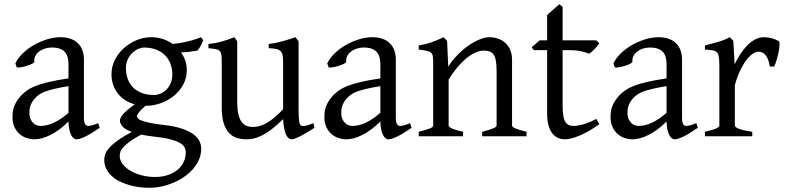

<svg xmlns="http://www.w3.org/2000/svg" viewBox="-20 -645 3727 909"><path d="M171.9 -48.8Q201.2 -48.8 234.1 -63.7Q267.1 -78.6 304.2 -110.8V-237.3Q263.2 -230.5 236.6 -224.1Q210 -217.8 192.9 -211.2Q175.8 -204.6 165.5 -197.3Q155.3 -189.9 147.5 -181.6Q134.8 -168.5 127 -151.6Q119.1 -134.8 119.1 -111.8Q119.1 -92.3 125 -80.1Q130.9 -67.9 139.2 -60.8Q147.5 -53.7 156.5 -51.3Q165.5 -48.8 171.9 -48.8ZM452.1 -40Q410.6 -11.2 383.5 1.7Q356.4 14.6 342.8 14.6Q326.7 14.6 315.9 -7.8Q305.2 -30.3 304.2 -69.8Q282.2 -47.9 260.3 -31.7Q238.3 -15.6 217.3 -5.4Q196.3 4.9 177.5 9.8Q158.7 14.6 143.1 14.6Q125.5 14.6 106.9 8.8Q88.4 2.9 73.5 -9.8Q58.6 -22.5 48.8 -42.5Q39.1 -62.5 39.1 -90.8Q39.1 -127.9 52 -152.8Q64.9 -177.7 83 -195.8Q94.7 -207.5 109.6 -218Q124.5 -228.5 149.2 -238.3Q173.8 -248 210.9 -256.8Q248 -265.6 304.2 -273.9V-342.8Q304.2 -359.4 300.3 -373.8Q296.4 -388.2 287.1 -398.7Q277.8 -409.2 262 -414.8Q246.1 -420.4 222.2 -419.9Q206.5 -419.4 191.4 -414.6Q176.3 -409.7 165 -400.9Q153.8 -392.1 147.5 -380.1Q141.1 -368.2 142.6 -353.5Q143.1 -349.1 132.6 -343.5Q122.1 -337.9 107.7 -333.5Q93.3 -329.1 79.3 -326.7Q65.4 -324.2 59.6 -325.7L52.7 -344.7Q64 -369.1 86.9 -391.6Q109.9 -414.1 139.4 -431.2Q168.9 -448.2 201.9 -458.5Q234.9 -468.8 265.6 -468.8Q319.3 -468.8 348.4 -440.7Q377.4 -412.6 377.4 -362.3V-86.9Q377.4 -66.4 382.8 -57.6Q388.2 -48.8 397 -48.8Q403.8 -48.8 414.6 -51.3Q425.3 -53.7 444.8 -62Z M795.9 -293Q795.9 -318.8 787.4 -342Q778.8 -365.2 762 -382.6Q745.1 -399.9 720 -409.9Q694.8 -419.9 662.1 -419.9Q649.9 -419.9 635 -413.6Q620.1 -407.2 606.9 -395Q593.8 -382.8 585 -364.3Q576.2 -345.7 576.2 -321.8Q576.2 -295.9 584.2 -272.7Q592.3 -249.5 608.6 -232.4Q625 -215.3 650.1 -205.3Q675.3 -195.3 710 -195.3Q724.1 -195.3 739.5 -201.4Q754.9 -207.5 767.3 -220Q779.8 -232.4 787.8 -250.5Q795.9 -268.6 795.9 -293ZM711.9 2Q693.4 0 677.7 -2.4Q662.1 -4.9 648.4 -7.8Q613.3 11.2 593 26.4Q572.8 41.5 562.5 53.5Q552.2 65.4 549.6 75.2Q546.9 85 546.9 92.8Q546.9 113.3 560.5 131.6Q574.2 149.9 597.2 163.3Q620.1 176.8 650.4 184.8Q680.7 192.9 713.9 192.9Q746.6 192.9 773.4 184.1Q800.3 175.3 819.3 159.9Q838.4 144.5 848.9 123.3Q859.4 102.1 859.4 76.7Q859.4 63 853 51.5Q846.7 40 830.1 30.8Q813.5 21.5 784.9 14.2Q756.3 6.8 711.9 2ZM864.3 -313Q864.3 -275.4 847.4 -244.4Q830.6 -213.4 803.2 -191.2Q775.9 -168.9 741.2 -156.5Q706.5 -144 670.9 -144H668.9Q645.5 -124.5 636.7 -111.6Q627.9 -98.6 627.9 -95.7Q627.9 -89.8 633.1 -84.2Q638.2 -78.6 652.1 -73.5Q666 -68.4 690.4 -63.2Q714.8 -58.1 752.9 -53.7Q806.2 -47.9 840.8 -36.1Q875.5 -24.4 896 -9Q916.5 6.3 924.6 23.9Q932.6 41.5 932.6 58.6Q932.6 85.4 922.4 109.6Q912.1 133.8 894.5 154.3Q877 174.8 853 191.4Q829.1 208 801.8 219.7Q774.4 231.4 745.1 237.8Q715.8 244.1 687 244.1Q664.1 244.1 639.6 241Q615.2 237.8 591.3 231Q567.4 224.1 546.1 213.6Q524.9 203.1 508.8 188.2Q492.7 173.3 483.2 154.5Q473.6 135.7 473.6 111.8Q473.6 99.1 478.3 85.2Q482.9 71.3 497.1 55.2Q511.2 39.1 536.6 20.5Q562 2 604 -20.5Q572.3 -31.7 560.1 -45.9Q547.9 -60.1 547.9 -74.7Q547.9 -78.6 550.3 -85.2Q552.7 -91.8 560.3 -101.3Q567.9 -110.8 581.8 -123Q595.7 -135.3 618.2 -150.9Q593.3 -157.7 573 -170.7Q552.7 -183.6 538.3 -201.9Q523.9 -220.2 515.9 -243.4Q507.8 -266.6 507.8 -293.9Q507.8 -329.6 523.9 -361.6Q540 -393.6 566.4 -417.2Q592.8 -440.9 626.5 -454.8Q660.2 -468.8 695.8 -468.8Q725.1 -468.8 750.7 -460.4Q776.4 -452.1 797.4 -437Q822.8 -439.5 843.3 -443.4Q863.8 -447.3 880.1 -451.7Q896.5 -456.1 909.2 -460.4Q921.9 -464.8 932.1 -468.8L941.9 -454.1Q936 -440.4 930.7 -429Q925.3 -417.5 914.1 -405.3Q895.5 -401.9 877.7 -399.9Q859.9 -397.9 837.4 -397Q850.1 -378.4 857.2 -357.4Q864.3 -336.4 864.3 -313Z M1468.8 -40Q1450.7 -28.3 1434.1 -18.3Q1417.5 -8.3 1403.3 -1Q1389.2 6.3 1378.4 10.5Q1367.7 14.6 1361.8 14.6Q1344.7 14.6 1334 -8.1Q1323.2 -30.8 1320.3 -81.1Q1290 -50.8 1264.9 -32Q1239.7 -13.2 1218.5 -2.9Q1197.3 7.3 1179.4 11Q1161.6 14.6 1146 14.6Q1123 14.6 1102.1 8.3Q1081.1 2 1064.9 -14.9Q1048.8 -31.7 1039.3 -61Q1029.8 -90.3 1029.8 -136.2V-347.2Q1029.8 -370.6 1028.3 -383.5Q1026.9 -396.5 1020.8 -403.1Q1014.6 -409.7 1002 -412.1Q989.3 -414.6 966.8 -417V-436.5Q984.4 -438.5 999.8 -441.4Q1015.1 -444.3 1029.5 -448.2Q1043.9 -452.1 1058.6 -457.3Q1073.2 -462.4 1089.4 -468.8L1103 -449.7V-163.1Q1103 -128.9 1108.2 -106Q1113.3 -83 1122.8 -69.3Q1132.3 -55.7 1146.2 -49.8Q1160.2 -43.9 1177.7 -43.9Q1193.4 -43.9 1209.7 -48.6Q1226.1 -53.2 1243.4 -63.2Q1260.7 -73.2 1279.8 -89.1Q1298.8 -105 1320.3 -127.9V-347.2Q1320.3 -369.1 1318.1 -382.3Q1315.9 -395.5 1308.6 -402.8Q1301.3 -410.2 1287.8 -413.1Q1274.4 -416 1252 -417V-436.5Q1287.1 -440.9 1319.3 -450.2Q1351.6 -459.5 1378.9 -468.8L1393.6 -449.7V-124Q1393.6 -93.8 1395.8 -74.7Q1397.9 -55.7 1404.8 -50.8Q1410.6 -46.9 1424.8 -49.1Q1439 -51.3 1463.9 -62Z M1648.4 -48.8Q1677.7 -48.8 1710.7 -63.7Q1743.7 -78.6 1780.8 -110.8V-237.3Q1739.7 -230.5 1713.1 -224.1Q1686.5 -217.8 1669.4 -211.2Q1652.3 -204.6 1642.1 -197.3Q1631.8 -189.9 1624 -181.6Q1611.3 -168.5 1603.5 -151.6Q1595.7 -134.8 1595.7 -111.8Q1595.7 -92.3 1601.6 -80.1Q1607.4 -67.9 1615.7 -60.8Q1624 -53.7 1633.1 -51.3Q1642.1 -48.8 1648.4 -48.8ZM1928.7 -40Q1887.2 -11.2 1860.1 1.7Q1833 14.6 1819.3 14.6Q1803.2 14.6 1792.5 -7.8Q1781.7 -30.3 1780.8 -69.8Q1758.8 -47.9 1736.8 -31.7Q1714.8 -15.6 1693.8 -5.4Q1672.9 4.9 1654.1 9.8Q1635.3 14.6 1619.6 14.6Q1602.1 14.6 1583.5 8.8Q1564.9 2.9 1550 -9.8Q1535.2 -22.5 1525.4 -42.5Q1515.6 -62.5 1515.6 -90.8Q1515.6 -127.9 1528.6 -152.8Q1541.5 -177.7 1559.6 -195.8Q1571.3 -207.5 1586.2 -218Q1601.1 -228.5 1625.7 -238.3Q1650.4 -248 1687.5 -256.8Q1724.6 -265.6 1780.8 -273.9V-342.8Q1780.8 -359.4 1776.9 -373.8Q1772.9 -388.2 1763.7 -398.7Q1754.4 -409.2 1738.5 -414.8Q1722.7 -420.4 1698.7 -419.9Q1683.1 -419.4 1668 -414.6Q1652.8 -409.7 1641.6 -400.9Q1630.4 -392.1 1624 -380.1Q1617.7 -368.2 1619.1 -353.5Q1619.6 -349.1 1609.1 -343.5Q1598.6 -337.9 1584.2 -333.5Q1569.8 -329.1 1555.9 -326.7Q1542 -324.2 1536.1 -325.7L1529.3 -344.7Q1540.5 -369.1 1563.5 -391.6Q1586.4 -414.1 1616 -431.2Q1645.5 -448.2 1678.5 -458.5Q1711.4 -468.8 1742.2 -468.8Q1795.9 -468.8 1825 -440.7Q1854 -412.6 1854 -362.3V-86.9Q1854 -66.4 1859.4 -57.6Q1864.7 -48.8 1873.5 -48.8Q1880.4 -48.8 1891.1 -51.3Q1901.9 -53.7 1921.4 -62Z M2262.7 0V-21Q2297.9 -30.3 2314.5 -37.1Q2331.1 -43.9 2331.1 -50.8V-309.1Q2331.1 -338.9 2327.6 -357.4Q2324.2 -376 2316.9 -386.7Q2309.6 -397.5 2297.6 -401.4Q2285.6 -405.3 2268.6 -405.3Q2253.4 -405.3 2234.9 -397.9Q2216.3 -390.6 2195.1 -374.5Q2173.8 -358.4 2150.6 -332.3Q2127.4 -306.2 2104 -268.1V-50.8Q2104 -43.5 2122.3 -35.6Q2140.6 -27.8 2172.4 -21V0H1962.4V-21Q1994.6 -29.3 2012.7 -35.9Q2030.8 -42.5 2030.8 -50.8V-347.2Q2030.8 -366.2 2029.3 -377.4Q2027.8 -388.7 2021.2 -395Q2014.6 -401.4 2001 -404.3Q1987.3 -407.2 1962.4 -410.2V-429.7Q1995.6 -435.1 2023.9 -445.1Q2052.2 -455.1 2079.6 -468.8L2096.7 -451.7L2102.1 -330.1Q2123.5 -362.8 2149.4 -388.4Q2175.3 -414.1 2201.7 -431.9Q2228 -449.7 2252.7 -459.2Q2277.3 -468.8 2296.4 -468.8Q2317.4 -468.8 2336.9 -462.4Q2356.4 -456.1 2371.3 -442.9Q2386.2 -429.7 2395.3 -409.4Q2404.3 -389.2 2404.3 -361.8V-50.8Q2404.3 -43.9 2419.2 -37.4Q2434.1 -30.8 2472.7 -21V0Z M2817.4 -57.1Q2793.5 -39.6 2770 -26.1Q2746.6 -12.7 2725.3 -3.7Q2704.1 5.4 2686 10Q2668 14.6 2655.3 14.6Q2638.2 14.6 2622.8 8.3Q2607.4 2 2595.7 -12.5Q2584 -26.9 2577.1 -50.3Q2570.3 -73.7 2570.3 -107.9V-407.7H2507.3L2497.1 -421.4L2535.2 -454.1H2570.3V-574.2L2628.4 -625L2643.6 -612.8V-454.1H2803.2L2817.4 -439.9Q2813 -433.1 2806.4 -425.3Q2799.8 -417.5 2793 -410.6Q2786.1 -403.8 2779.5 -398.2Q2772.9 -392.6 2768.1 -390.6Q2756.3 -396.5 2732.4 -402.1Q2708.5 -407.7 2668.9 -407.7H2643.6V-149.9Q2643.6 -120.6 2646.2 -101.1Q2648.9 -81.5 2655.3 -70.1Q2661.6 -58.6 2671.6 -53.7Q2681.6 -48.8 2696.3 -48.8Q2713.4 -48.8 2739.3 -55.7Q2765.1 -62.5 2803.2 -82Z M3003.4 -48.8Q3032.7 -48.8 3065.7 -63.7Q3098.6 -78.6 3135.7 -110.8V-237.3Q3094.7 -230.5 3068.1 -224.1Q3041.5 -217.8 3024.4 -211.2Q3007.3 -204.6 2997.1 -197.3Q2986.8 -189.9 2979 -181.6Q2966.3 -168.5 2958.5 -151.6Q2950.7 -134.8 2950.7 -111.8Q2950.7 -92.3 2956.5 -80.1Q2962.4 -67.9 2970.7 -60.8Q2979 -53.7 2988 -51.3Q2997.1 -48.8 3003.4 -48.8ZM3283.7 -40Q3242.2 -11.2 3215.1 1.7Q3188 14.6 3174.3 14.6Q3158.2 14.6 3147.5 -7.8Q3136.7 -30.3 3135.7 -69.8Q3113.8 -47.9 3091.8 -31.7Q3069.8 -15.6 3048.8 -5.4Q3027.8 4.9 3009 9.8Q2990.2 14.6 2974.6 14.6Q2957 14.6 2938.5 8.8Q2919.9 2.9 2905 -9.8Q2890.1 -22.5 2880.4 -42.5Q2870.6 -62.5 2870.6 -90.8Q2870.6 -127.9 2883.5 -152.8Q2896.5 -177.7 2914.6 -195.8Q2926.3 -207.5 2941.2 -218Q2956.1 -228.5 2980.7 -238.3Q3005.4 -248 3042.5 -256.8Q3079.6 -265.6 3135.7 -273.9V-342.8Q3135.7 -359.4 3131.8 -373.8Q3127.9 -388.2 3118.7 -398.7Q3109.4 -409.2 3093.5 -414.8Q3077.6 -420.4 3053.7 -419.9Q3038.1 -419.4 3022.9 -414.6Q3007.8 -409.7 2996.6 -400.9Q2985.4 -392.1 2979 -380.1Q2972.7 -368.2 2974.1 -353.5Q2974.6 -349.1 2964.1 -343.5Q2953.6 -337.9 2939.2 -333.5Q2924.8 -329.1 2910.9 -326.7Q2897 -324.2 2891.1 -325.7L2884.3 -344.7Q2895.5 -369.1 2918.5 -391.6Q2941.4 -414.1 2970.9 -431.2Q3000.5 -448.2 3033.4 -458.5Q3066.4 -468.8 3097.2 -468.8Q3150.9 -468.8 3179.9 -440.7Q3209 -412.6 3209 -362.3V-86.9Q3209 -66.4 3214.4 -57.6Q3219.7 -48.8 3228.5 -48.8Q3235.4 -48.8 3246.1 -51.3Q3256.8 -53.7 3276.4 -62Z M3666.5 -450.7Q3670.9 -447.8 3670.7 -433.6Q3670.4 -419.4 3666.7 -400.9Q3663.1 -382.3 3657.2 -362.8Q3651.4 -343.3 3645.5 -330.1H3624.5Q3621.6 -349.6 3616.2 -363.3Q3610.8 -377 3603.8 -385Q3596.7 -393.1 3588.1 -396.7Q3579.6 -400.4 3570.3 -400.4Q3559.6 -400.4 3545.2 -391.4Q3530.8 -382.3 3515.6 -363Q3500.5 -343.8 3485.6 -313.7Q3470.7 -283.7 3459 -242.2V-50.8Q3459 -43.5 3477.3 -35.6Q3495.6 -27.8 3541.5 -21V0H3317.4V-21Q3349.6 -28.3 3367.7 -35.4Q3385.7 -42.5 3385.7 -50.8V-335Q3385.7 -351.1 3384.8 -362.1Q3383.8 -373 3382.3 -379.9Q3380.9 -386.7 3378.7 -390.6Q3376.5 -394.5 3374.5 -397Q3371.1 -400.4 3366.9 -402.6Q3362.8 -404.8 3356.2 -406.2Q3349.6 -407.7 3340.3 -408.4Q3331.1 -409.2 3317.4 -410.2V-429.7Q3349.1 -438 3379.6 -446.5Q3410.2 -455.1 3434.6 -468.8L3451.7 -451.7L3458 -340.8Q3471.2 -367.7 3486.6 -391.1Q3502 -414.6 3519.5 -431.9Q3537.1 -449.2 3556.4 -459Q3575.7 -468.8 3596.7 -468.8Q3612.3 -468.8 3630.4 -464.8Q3648.4 -460.9 3666.5 -450.7Z"/></svg>

Font: Gentium Plus Am
Style: Regular
Weight: 400
Designer: J. Victor Gaultney, Annie Olsen, Iska Routamaa, Becca Hirsbrunner
Foundry: SIL International
Version: Version 5.000